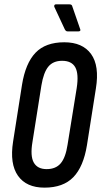

<svg xmlns="http://www.w3.org/2000/svg" viewBox="-20 -855 465 881"><path d="M184 6Q101 6 62.5 -48.5Q24 -103 40 -205L81 -466Q97 -565 143 -613Q189 -661 275 -661Q359 -661 398 -607Q437 -553 420 -449L379 -189Q363 -90 316.5 -42Q270 6 184 6ZM194 -79Q236 -79 258.5 -105.5Q281 -132 290 -191L332 -451Q342 -516 325.5 -546Q309 -576 265 -576Q224 -576 202 -549.5Q180 -523 170 -463L129 -204Q118 -139 135 -109Q152 -79 194 -79ZM290 -711Q285 -711 282 -714Q279 -717 277 -721L229 -824Q228 -829 230 -832Q232 -835 236 -835H299Q305 -835 308 -832.5Q311 -830 312 -825L348 -721Q350 -717 348 -714Q346 -711 340 -711Z"/></svg>

Font: Sofia Sans Extra Condensed SemiBold
Style: Italic
Weight: 600
Italic angle: -9°
Designer: Botio Nikoltchev, Ani Petrova
Foundry: lettersoup
Version: Version 4.101